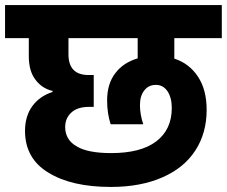

<svg xmlns="http://www.w3.org/2000/svg" viewBox="-37 -760 898 760"><path d="M841 -609C841 -609 841 -740 841 -740C841 -740 -17 -740 -17 -740C-17 -740 -17 -609 -17 -609C-17 -609 77 -609 77 -609C77 -609 77 -538 77 -538C77 -538 77 -538 77 -538C77 -498 86 -467 103 -445C120 -422 142 -407 171 -400C171 -400 171 -396 171 -396C171 -396 171 -396 171 -396C137 -385 110 -366 91 -340C72 -314 62 -281 62 -242C62 -242 62 -242 62 -242C62 -169 93 -114 154 -77C215 -39 298 -20 402 -20C402 -20 402 -20 402 -20C481 -20 549 -33 606 -58C663 -83 706 -118 736 -164C766 -210 781 -264 781 -325C781 -325 781 -325 781 -325C781 -377 770 -421 747 -456C724 -491 693 -515 653 -528C653 -528 653 -609 653 -609C653 -609 841 -609 841 -609ZM508 -529C508 -529 508 -529 508 -529C471 -518 441 -499 420 -471C398 -443 387 -407 387 -362C387 -362 387 -362 387 -362C387 -327 392 -296 401 -268C401 -268 530 -268 530 -268C530 -268 530 -268 530 -268C521 -295 517 -321 517 -344C517 -344 517 -344 517 -344C517 -369 523 -389 535 -403C546 -417 561 -424 580 -424C580 -424 580 -424 580 -424C599 -424 614 -416 626 -399C637 -382 643 -360 643 -333C643 -333 643 -333 643 -333C643 -275 622 -231 581 -200C540 -169 480 -154 403 -154C403 -154 403 -154 403 -154C341 -154 295 -163 266 -181C236 -198 221 -224 221 -257C221 -257 221 -257 221 -257C221 -280 229 -300 246 -315C262 -330 286 -337 317 -337C317 -337 334 -337 334 -337C334 -337 334 -463 334 -463C334 -463 314 -463 314 -463C314 -463 314 -463 314 -463C261 -463 234 -490 234 -545C234 -545 234 -609 234 -609C234 -609 508 -609 508 -609C508 -609 508 -529 508 -529Z"/></svg>

Font: Girnar Poppins
Style: Bold
Weight: 500
Designer: Ninad Kale (Devanagari), Jonny Pinhorn (Latin)
Foundry: Indian Type Foundry
Version: ""